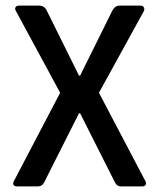

<svg xmlns="http://www.w3.org/2000/svg" viewBox="-20 -663 566 683"><path d="M114 0H40Q32 0 28.5 -5Q25 -10 29 -18L194 -333L36 -625Q32 -632 35.5 -637.5Q39 -643 47 -643H118Q138 -643 146 -626L261 -394H265L380 -626Q389 -643 406 -643H480Q488 -643 491.5 -637Q495 -631 492 -624L332 -333L497 -19Q501 -11 498 -5.5Q495 0 486 0H411Q395 0 388 -16L265 -260H261L138 -16Q131 0 114 0Z"/></svg>

Font: Rajdhani SemiBold
Style: Regular
Weight: 600
Designer: Satya Rajpurohit, Jyotish Sonowal
Foundry: Indian Type Foundry
Version: Version 1.201 February 1, 2022